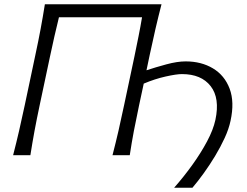

<svg xmlns="http://www.w3.org/2000/svg" viewBox="-20 -733 1165 907"><path d="M802.5 154Q847 103.5 887.8 47Q928.5 -9.5 958 -64.8Q987.5 -120 997.5 -166.5Q1019.5 -269 975.2 -326Q931 -383 839.5 -383Q813.5 -383 762.2 -371.5Q711 -360 659 -338L637 -235.5Q623 -170 612.5 -114.8Q602 -59.5 593 0H511.5Q527 -60 539.8 -115.5Q552.5 -171 566.5 -237.5L615 -466Q625.5 -517 634.5 -561.8Q643.5 -606.5 651 -651.5H258.5Q247.5 -606.5 237.2 -561.8Q227 -517 216 -465L167.5 -236.5Q153.5 -170.5 143.2 -115.2Q133 -60 123.5 0H42Q57.5 -60 70.2 -115.2Q83 -170.5 97 -236.5L147 -473Q161.5 -540.5 172 -596.8Q182.5 -653 192 -713H743Q727.5 -653 714.5 -596.8Q701.5 -540.5 687 -472.5L672 -401Q714 -415 765.8 -429Q817.5 -443 857 -443Q931 -443 986 -410Q1041 -377 1064.8 -314Q1088.5 -251 1069 -162Q1061 -124 1041.5 -81.5Q1022 -39 996.2 3.8Q970.5 46.5 942.5 85.2Q914.5 124 889 154Z"/></svg>

Font: Commissioner Flair Light
Style: Italic
Weight: 300
Italic angle: -12°
Designer: Kostas Bartsokas
Foundry: Kostas Bartsokas
Version: Version 1.000; ttfautohint (v1.8.3)